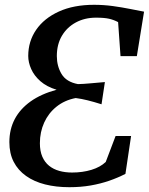

<svg xmlns="http://www.w3.org/2000/svg" viewBox="-20 -771 622 799"><path d="M268.5 8Q213.5 8 167.8 -3.5Q122 -15 88.5 -38.8Q55 -62.5 37 -97.5Q19 -132.5 19 -179.5Q19 -232.5 41.2 -275Q63.5 -317.5 107.2 -348.8Q151 -380 215.5 -397.5Q174.5 -410 148.2 -433Q122 -456 109.8 -483.8Q97.5 -511.5 97.5 -538Q97.5 -599 130.5 -647Q163.5 -695 225 -723Q286.5 -751 371.5 -751Q411 -751 449.5 -745.8Q488 -740.5 521.2 -733.8Q554.5 -727 579.5 -722.5L549.5 -537.5H481.5L471.5 -679Q453.5 -688.5 433.8 -693Q414 -697.5 379.5 -697.5Q332.5 -697.5 295.5 -677.5Q258.5 -657.5 237.5 -621.8Q216.5 -586 216.5 -537.5Q216.5 -496 236.2 -463Q256 -430 304.5 -421Q328 -421.5 356 -424.2Q384 -427 416.5 -429.5L402.5 -337Q371 -347 344.8 -353.5Q318.5 -360 295 -363Q248.5 -354 215 -327Q181.5 -300 163.8 -260.8Q146 -221.5 146 -175Q146 -142.5 156 -119.2Q166 -96 184.2 -81.2Q202.5 -66.5 226.8 -59.8Q251 -53 280 -53Q323.5 -53 360.5 -64.2Q397.5 -75.5 420 -97L461 -205H525.5L502 -47.5Q471 -31.5 435 -19Q399 -6.5 357.5 0.8Q316 8 268.5 8Z"/></svg>

Font: Merriweather Medium
Style: Italic
Weight: 500
Italic angle: -7.8°
Version: Version 2.101